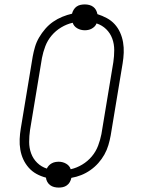

<svg xmlns="http://www.w3.org/2000/svg" viewBox="-20 -802 640 869"><path d="M246 47Q235 47 225 44.5Q215 42 207 36Q199 30 194 21Q189 12 188 2Q165 -4 145 -15Q125 -26 110 -43Q95 -60 85.5 -80.5Q76 -101 72 -124.5Q68 -148 69 -172Q70 -196 74 -220L128 -546Q132 -568 138.5 -590Q145 -612 157 -632.5Q169 -653 185 -671.5Q201 -690 220.5 -703.5Q240 -717 262 -726Q284 -735 306 -740Q308 -749 313.5 -758Q319 -767 327 -772.5Q335 -778 344.5 -780Q354 -782 364 -782Q374 -782 384 -779.5Q394 -777 402 -771Q410 -765 414.5 -756.5Q419 -748 421 -738Q443 -731 463.5 -720Q484 -709 499 -692.5Q514 -676 523.5 -655Q533 -634 537 -610.5Q541 -587 540 -563Q539 -539 535 -515L481 -189Q477 -167 470.5 -145Q464 -123 452.5 -102.5Q441 -82 425 -64Q409 -46 389 -32Q369 -18 347.5 -9.5Q326 -1 303 3Q301 13 296 22Q291 31 282.5 37Q274 43 264.5 45Q255 47 246 47ZM300 -36Q327 -42 352 -57Q377 -72 395.5 -94Q414 -116 424 -142.5Q434 -169 439 -195L493 -521Q497 -548 497 -575.5Q497 -603 488 -627.5Q479 -652 460.5 -670Q442 -688 417 -696Q414 -688 408 -682Q402 -676 394.5 -672Q387 -668 379 -666.5Q371 -665 364 -665Q345 -665 329.5 -674Q314 -683 309 -699Q282 -693 257 -678Q232 -663 213.5 -641Q195 -619 185 -592.5Q175 -566 170 -540L116 -214Q112 -187 112 -159.5Q112 -132 121 -107.5Q130 -83 148.5 -65Q167 -47 192 -39Q195 -46 201 -52.5Q207 -59 214.5 -63Q222 -67 230 -68.5Q238 -70 246 -70Q264 -70 279.5 -61Q295 -52 300 -36Z"/></svg>

Font: Iosevka Etoile XLtObl
Style: Regular
Weight: 200
Italic angle: -9°
Designer: Belleve Invis
Foundry: Belleve Invis
Version: Version 15.5.2; ttfautohint (v1.8.4)